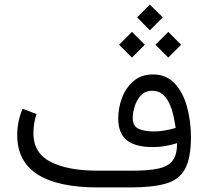

<svg xmlns="http://www.w3.org/2000/svg" viewBox="-20 -819 910 839"><path d="M579.1 -743.2 634.8 -798.8 691.4 -743.2 634.8 -686.5ZM659.2 -623.5 715.3 -679.7 771.5 -623.5 715.3 -567.4ZM500.5 -623.5 556.6 -679.7 612.8 -623.5 556.6 -567.4ZM753.9 -193.4Q730 -186 703.9 -181.2Q677.7 -176.3 648.4 -176.3Q570.8 -176.3 533.7 -206.5Q496.6 -236.8 496.6 -301.8Q496.6 -347.2 513.2 -391.4Q529.8 -435.5 563.5 -464.6Q597.2 -493.7 648.4 -493.7Q706.5 -493.7 743.2 -454.6Q779.8 -415.5 797.1 -352.5Q814.5 -289.6 814.5 -217.8Q814 -127 788.1 -80.1Q762.2 -33.2 704.3 -16.6Q646.5 0 550.3 0H408.7Q55.2 0 55.2 -229Q55.2 -259.3 61.3 -288.1Q67.4 -316.9 78.6 -343.8L139.6 -320.8Q126 -280.3 126 -236.3Q126 -150.9 200.4 -112.1Q274.9 -73.2 406.7 -73.2H560.5Q629.9 -73.2 672.4 -82.5Q714.8 -91.8 734.4 -117.4Q753.9 -143.1 753.9 -193.4ZM747.6 -259.8Q744.1 -284.2 738 -312.5Q731.9 -340.8 720.7 -365.7Q709.5 -390.6 691.2 -406.5Q672.9 -422.4 645.5 -422.4Q614.3 -422.4 595.5 -401.9Q576.7 -381.3 568.4 -353.5Q560.1 -325.7 560.1 -303.7Q560.1 -268.1 585.4 -256.3Q610.8 -244.6 653.8 -244.6Q677.2 -244.6 700.9 -249Q724.6 -253.4 747.6 -259.8Z"/></svg>

Font: Vazir Light FD-WOL-UI
Style: Light-FD-WOL-UI
Weight: 300
Designer: Saber Rastikerdar
Foundry: Saber Rastikerdar
Version: Version 30.0.0